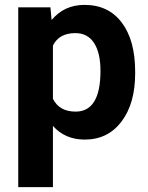

<svg xmlns="http://www.w3.org/2000/svg" viewBox="-20 -558 603 781"><path d="M529.8 -259.3Q529.8 -137.2 474.4 -63.7Q418.9 9.8 324.7 9.8Q244.6 9.8 195.3 -45.9V203.1H54.2V-528.3H185.1L189.9 -476.6Q241.2 -538.1 323.7 -538.1Q421.4 -538.1 475.6 -465.8Q529.8 -393.6 529.8 -266.6ZM388.7 -269.5Q388.7 -343.3 362.5 -383.3Q336.4 -423.3 286.6 -423.3Q220.2 -423.3 195.3 -372.6V-156.2Q221.2 -104 287.6 -104Q388.7 -104 388.7 -269.5Z"/></svg>

Font: Vazir FD
Style: Bold-FD
Weight: 700
Designer: Saber Rastikerdar
Foundry: Saber Rastikerdar
Version: Version 30.1.0